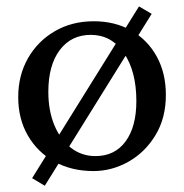

<svg xmlns="http://www.w3.org/2000/svg" viewBox="-20 -534 582 607"><path d="M275.4 6.8Q206.1 6.8 152.3 -22.9Q98.6 -52.7 68.1 -105.5Q37.6 -158.2 37.6 -227.1Q37.6 -295.9 68.6 -350.1Q99.6 -404.3 153.6 -435.5Q207.5 -466.8 276.4 -466.8Q343.8 -466.8 395.3 -437.3Q446.8 -407.7 475.6 -355.2Q504.4 -302.7 504.4 -233.9Q504.4 -160.6 471.4 -106.4Q438.5 -52.2 386 -22.7Q333.5 6.8 275.4 6.8ZM281.7 -40.5Q342.8 -40.5 377 -86.9Q411.1 -133.3 411.1 -214.4Q411.1 -308.6 371.8 -366.2Q332.5 -423.8 267.1 -423.8Q205.1 -423.8 168.9 -375.7Q132.8 -327.6 132.8 -243.7Q132.8 -184.1 151.9 -138.2Q170.9 -92.3 204.6 -66.4Q238.3 -40.5 281.7 -40.5ZM121.6 53.2 81.5 29.3 419.4 -513.7 459.5 -490.2Z"/></svg>

Font: Lateef
Style: Regular
Weight: 400
Designer: SIL International
Foundry: SIL International
Version: Version 4.200